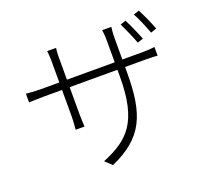

<svg xmlns="http://www.w3.org/2000/svg" viewBox="-139 -955 1278 1182"><g transform="rotate(-20 500.0 -364.5)"><path d="M845 -772C866 -736 890 -676 907 -631L945 -644C929 -687 901 -749 882 -784ZM847 -614C831 -654 802 -720 784 -754L748 -742C766 -705 793 -644 809 -601ZM684 -536V-673C684 -712 688 -744 689 -748H629C630 -744 634 -712 634 -673V-536H321V-682C321 -713 324 -739 325 -743H267C267 -739 271 -710 271 -681V-536H149C111 -536 56 -541 54 -541V-484C57 -484 110 -487 149 -487H271V-310C271 -277 266 -232 266 -228H324C324 -231 321 -278 321 -310V-487H634V-443C634 -144 539 -58 364 14L408 55C628 -43 684 -175 684 -451V-487H815C855 -487 892 -485 896 -484V-541C889 -540 855 -536 815 -536Z"/></g></svg>

Font: Spoqa Han Sans Neo Light
Style: Regular
Weight: 300
Designer: [Spoqa Han Sans Neo] Dong-huui Kim  Younghwa Kang  Yujin Lee  [Noto Sans] Ryoko NISHIZUKA  (kana & ideographs); Paul D. 
Foundry: Spoqa (http://www.spoqa-han-sans.com)
Version: Version 1.000